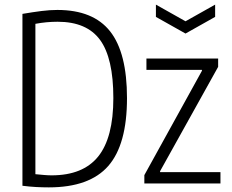

<svg xmlns="http://www.w3.org/2000/svg" viewBox="-20 -793 1002 830"><path d="M654 -773 782 -701 910 -773V-720L782 -648L654 -720ZM604 -36 853 -487V-491H613V-540H923V-504L672 -53V-49H933V0H604ZM191 17Q164 17 136 15.5Q108 14 77 10V-733Q124 -741 160 -745.5Q196 -750 228 -750Q383 -750 456 -657.5Q529 -565 529 -369Q529 -168 448 -75.5Q367 17 191 17ZM203 -35Q339 -35 404.5 -116.5Q470 -198 470 -369Q470 -542 412.5 -620.5Q355 -699 229 -699Q181 -699 133 -690V-40Q154 -38 171 -36.5Q188 -35 203 -35Z"/></svg>

Font: Encode Sans Compressed
Style: Light
Weight: 300
Designer: Pablo Impallari, Andres Torresi
Foundry: Pablo Impallari, Andres Torresi
Version: Version 1.000; ttfautohint (v1.00) -l 8 -r 50 -G 200 -x 14 -